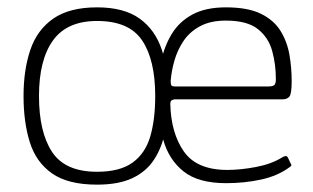

<svg xmlns="http://www.w3.org/2000/svg" viewBox="-20 -497 852 522"><path d="M244 5Q165 5 121.5 -25.5Q78 -56 61 -110.5Q44 -165 44 -236Q44 -307 62.5 -361.5Q81 -416 125 -446.5Q169 -477 244 -477Q317 -477 359.5 -446.5Q402 -416 420 -361.5Q438 -307 438 -236Q438 -184 429 -139.5Q420 -95 398.5 -62.5Q377 -30 339.5 -12.5Q302 5 244 5ZM244 -30Q306 -30 340.5 -55Q375 -80 388.5 -126Q402 -172 402 -236Q402 -334 366.5 -387Q331 -440 244 -440Q162 -440 124 -387Q86 -334 86 -236Q86 -138 121.5 -84Q157 -30 244 -30ZM409 -237Q409 -284 417.5 -327Q426 -370 446.5 -404Q467 -438 503 -457.5Q539 -477 594 -477Q654 -477 689.5 -459.5Q725 -442 743 -412.5Q761 -383 767 -347.5Q773 -312 773 -276Q773 -241 766.5 -234Q760 -227 749 -227H454Q453 -227 448 -225Q443 -223 443 -214Q445 -135 480 -85Q515 -35 598 -35Q634 -35 676 -43Q718 -51 747 -69Q750 -71 755 -72.5Q760 -74 763 -68L771 -51Q773 -49 772 -47Q771 -45 768 -43Q736 -19 690.5 -9Q645 1 595 1Q519 1 479 -31Q439 -63 424 -116.5Q409 -170 409 -237ZM730 -282Q730 -322 720 -358.5Q710 -395 681 -418Q652 -441 594 -441Q552 -441 523.5 -425.5Q495 -410 478.5 -385Q462 -360 454 -331.5Q446 -303 444 -277Q444 -269 445.5 -265.5Q447 -262 456 -262Q519 -262 582.5 -262Q646 -262 710 -262Q721 -262 725.5 -265.5Q730 -269 730 -282Z"/></svg>

Font: Glory ExtraLight
Style: Regular
Weight: 250
Version: Version 1.011